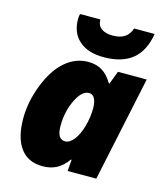

<svg xmlns="http://www.w3.org/2000/svg" viewBox="-117 -876 842 976"><g transform="rotate(15 303.5 -388.5)"><path d="M275.9 -142.1Q300.3 -142.1 322.5 -170.7Q344.7 -199.2 357.9 -247.1Q371.1 -294.9 371.1 -340.8Q371.1 -372.6 361.3 -391.8Q351.6 -411.1 331.1 -411.1Q293.9 -411.1 263.9 -349.4Q233.9 -287.6 233.9 -211.9Q233.9 -142.1 275.9 -142.1ZM479 0H328.1L333 -60.1H329.1Q301.8 -22 270 -6.1Q238.3 9.8 198.2 9.8Q121.1 9.8 81.1 -44.7Q41 -99.1 41 -201.2Q41 -288.6 76.7 -379.4Q112.3 -470.2 166.7 -516.6Q221.2 -563 287.1 -563Q328.1 -563 359.4 -544.7Q390.6 -526.4 415 -484.9H418.9L444.8 -553.2H596.2ZM575.2 -787.1Q560.1 -695.3 505.4 -650.6Q450.7 -606 353.5 -606Q272 -606 225.6 -646.7Q179.2 -687.5 179.2 -759.8Q179.2 -778.3 183.6 -787.1H289.6Q289.6 -755.4 311.3 -739.7Q333 -724.1 369.1 -724.1Q410.6 -724.1 433.8 -740Q457 -755.9 467.3 -787.1Z"/></g></svg>

Font: Open Sans Extrabold
Style: Italic
Weight: 800
Italic angle: -12°
Foundry: Ascender Corporation
Version: Version 1.10